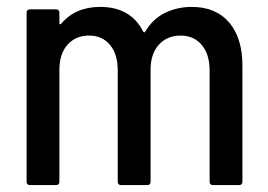

<svg xmlns="http://www.w3.org/2000/svg" viewBox="-20 -536 775 556"><path d="M682 -346V-10Q682 0 672 0H597Q587 0 587 -10V-332Q587 -379 564 -406Q541 -433 503 -433Q464 -433 440 -406.5Q416 -380 416 -334V-10Q416 0 406 0H331Q321 0 321 -10V-332Q321 -379 298.5 -406Q276 -433 238 -433Q199 -433 175.5 -406.5Q152 -380 152 -334V-10Q152 0 142 0H67Q57 0 57 -10V-499Q57 -509 67 -509H142Q152 -509 152 -499V-469Q152 -467 153.5 -466Q155 -465 157 -467Q198 -516 270 -516Q359 -516 395 -444Q398 -440 401 -445Q423 -482 458.5 -499Q494 -516 535 -516Q605 -516 643.5 -471Q682 -426 682 -346Z"/></svg>

Font: Barlow Semi Condensed Medium
Style: Regular
Weight: 500
Width: 4
Designer: Jeremy Tribby
Foundry: Tribby Type
Version: Version 1.422; ttfautohint (v1.8)